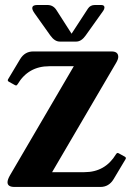

<svg xmlns="http://www.w3.org/2000/svg" viewBox="-20 -741 524 761"><path d="M168 -721.2Q190.9 -721.2 203.6 -701.2L263.7 -607.4L328.6 -707Q337.9 -721.2 356 -721.2H380.9Q394 -721.2 394 -711.4Q394 -705.1 389.2 -698.2L319.3 -600.1Q302.2 -576.2 282.2 -576.2H216.8Q196.8 -576.2 179.7 -600.1L117.2 -688Q107.9 -701.2 107.9 -708.5Q107.9 -721.2 127 -721.2ZM37.6 0Q9.8 0 9.8 -18.6Q9.8 -29.3 20 -46.9L272.5 -478.5H175.3Q92.3 -478.5 49.8 -407.2Q46.9 -402.3 43.5 -402.3Q42 -402.3 40 -403.3L15.1 -417Q10.7 -419.4 10.7 -422.9Q10.7 -424.8 11.7 -426.3L59.6 -506.3Q78.1 -537.1 111.8 -537.1H421.9Q448.7 -537.1 448.7 -515.6Q448.7 -506.3 440.4 -492.2L186.5 -58.6H314.5Q397 -58.6 439.9 -129.9Q442.9 -134.8 446.3 -134.8Q447.8 -134.8 449.7 -133.8L474.6 -120.1Q479 -117.7 479 -114.3Q479 -112.3 478 -110.8L430.2 -30.8Q411.6 0 377.9 0Z"/></svg>

Font: Simply Serif
Style: Bold
Weight: 700
Designer: Wojciech Kalinowski "wmk69" (wmk69@o2.pl)
Foundry: Wojciech Kalinowski "wmk69" (wmk69@o2.pl)
Version: Version 1.0.0; 2022-02-18